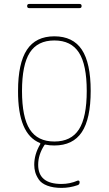

<svg xmlns="http://www.w3.org/2000/svg" viewBox="-20 -710 540 950"><path d="M124 -669.9Q114.3 -669.9 114.3 -680.2Q114.3 -690.4 124 -690.4H374Q383.8 -690.4 383.8 -680.2Q383.8 -669.9 374 -669.9ZM370.6 -449.7Q332 -509.8 249 -509.8Q166 -509.8 127.4 -449.7Q88.9 -389.6 88.9 -259.8Q88.9 -129.9 127.4 -69.8Q166 -9.8 249 -9.8Q332 -9.8 370.6 -69.8Q409.2 -129.9 409.2 -259.8Q409.2 -389.6 370.6 -449.7ZM176.8 -2.9Q68.4 -46.9 69.3 -259.8Q69.3 -397.5 113.3 -463.9Q157.2 -530.3 249 -530.3Q340.8 -530.3 384.8 -464.4Q428.7 -398.4 428.7 -260.3Q428.7 -122.1 384.8 -56.2Q340.8 9.8 249 9.8Q223.6 9.8 207 5.9Q202.1 3.9 199.2 8.8Q168.9 55.7 168.9 105.5Q168.9 200.2 284.2 200.2Q326.2 200.2 364.3 183.6Q368.2 182.6 371.1 184.6Q374 186.5 374 191.4Q374 203.1 364.3 206.1Q325.2 219.7 284.2 219.7Q243.2 219.7 213.9 208.5Q184.6 197.3 171.9 178.2Q159.2 159.2 154.3 141.6Q149.4 124 149.4 105.5Q149.4 53.7 178.7 3.9Q180.7 2.9 179.7 0.5Q178.7 -2 176.8 -2.9Z"/></svg>

Font: Rounded Mgen+ 1m thin
Style: Regular
Weight: 100
Designer: [Source Han Sans]
Ryoko NISHIZUKA  (kana & ideographs); Paul D. Hunt (Latin, Greek & Cyrillic); Wenlong ZHANG  (bopomofo
Version: Version 1.059.20150602